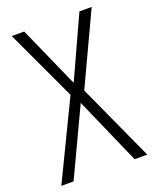

<svg xmlns="http://www.w3.org/2000/svg" viewBox="-135 -792 700 869"><g transform="rotate(-20 215.0 -357.0)"><path d="M8 0 188 -373 29 -714H89L220 -419L355 -714H414L253 -370L422 0H361L219 -323L67 0Z"/></g></svg>

Font: Noto Sans Condensed Light
Style: Regular
Weight: 300
Width: 3
Designer: Monotype Design Team
Foundry: Monotype Imaging Inc.
Version: Version 2.013; ttfautohint (v1.8.4.7-5d5b)